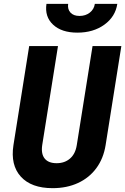

<svg xmlns="http://www.w3.org/2000/svg" viewBox="-20 -970 652 1000"><path d="M254 10Q143 10 88.5 -50Q34 -110 50 -214L132 -730H282L200 -215Q193 -169 212.5 -144.5Q232 -120 275 -120Q317 -120 345 -144.5Q373 -169 380 -215L462 -730H612L530 -214Q519 -145 482 -94.5Q445 -44 386.5 -17Q328 10 254 10ZM383 -800Q301 -800 256.5 -841.5Q212 -883 222 -950H335Q331 -922 347 -904.5Q363 -887 394 -887Q426 -887 448 -904.5Q470 -922 474 -950H591Q581 -883 523.5 -841.5Q466 -800 383 -800Z"/></svg>

Font: JetBrains Mono ExtraBold
Style: Italic
Weight: 800
Italic angle: -9°
Monospace: yes
Designer: Philipp Nurullin, Konstantin Bulenkov
Foundry: JetBrains
Version: Version 2.305; ttfautohint (v1.8.4.7-5d5b)